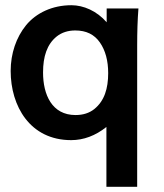

<svg xmlns="http://www.w3.org/2000/svg" viewBox="-20 -534 640 747"><path d="M273.9 -86.4C182.1 -86.4 147.5 -165.5 147.5 -252C147.5 -314 162.6 -361.8 201.2 -392.6C220.7 -407.7 244.6 -415.5 272.9 -415.5C315.4 -415.5 347.2 -399.9 368.7 -368.7C390.1 -337.9 400.9 -297.9 400.9 -249.5C400.9 -189.5 386.2 -141.6 347.2 -109.9C327.6 -94.2 303.2 -86.4 273.9 -86.4ZM513.7 192.9V-356.4C513.7 -408.7 515.1 -457 518.6 -501H395V-447.3C356.4 -491.7 304.7 -513.7 257.8 -513.7C183.1 -513.7 120.6 -483.4 81.5 -436C43 -388.7 21.5 -325.7 21.5 -257.8C21.5 -122.1 96.2 11.2 256.8 11.2C305.2 11.2 351.1 -5.9 394 -40V192.9Z"/></svg>

Font: Ride
Style: Bold
Weight: 700
Version: Version 3.000